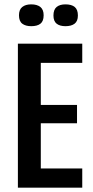

<svg xmlns="http://www.w3.org/2000/svg" viewBox="-20 -860 425 880"><path d="M62 0V-660H167V0ZM118 0V-88H357V0ZM118 -295V-379H333V-295ZM118 -572V-660H357V-572ZM280 -740Q254 -740 239.5 -751.5Q225 -763 225 -789Q225 -816 239.5 -828Q254 -840 280 -840Q308 -840 322.5 -828Q337 -816 337 -789Q337 -763 322 -751.5Q307 -740 280 -740ZM123 -740Q97 -740 82 -751.5Q67 -763 67 -790Q67 -816 82 -828Q97 -840 123 -840Q150 -840 165 -828Q180 -816 180 -790Q180 -763 165.5 -751.5Q151 -740 123 -740Z"/></svg>

Font: Bricolage Grotesque Condensed Medium
Style: Regular
Weight: 500
Width: 3
Designer: Mathieu Triay
Foundry: Atelier Triay
Version: Version 1.000;gftools[0.9.30]